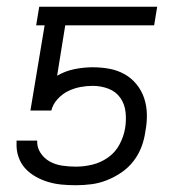

<svg xmlns="http://www.w3.org/2000/svg" viewBox="-20 -540 540 568"><path d="M204 8Q183 8 162 6Q141 4 121.5 -2Q102 -8 84.5 -18Q67 -28 54 -42.5Q41 -57 34.5 -76.5Q28 -96 29 -117V-124H90Q89 -104 100 -87.5Q111 -71 127.5 -62Q144 -53 164 -50Q184 -47 204 -47Q229 -47 253.5 -53Q278 -59 299.5 -74Q321 -89 333.5 -112.5Q346 -136 350 -160Q354 -184 351.5 -208Q349 -232 336 -250.5Q323 -269 301 -277.5Q279 -286 254 -286Q236 -286 217.5 -282.5Q199 -279 181.5 -270.5Q164 -262 150 -246.5Q136 -231 132 -213H70L112 -465H87L96 -520H445L436 -465H173L149 -316Q173 -330 200.5 -335.5Q228 -341 254 -341Q280 -341 304 -336.5Q328 -332 348.5 -320.5Q369 -309 384 -290.5Q399 -272 406.5 -249.5Q414 -227 414.5 -201.5Q415 -176 410 -151Q407 -128 398.5 -105.5Q390 -83 375 -63.5Q360 -44 339.5 -30Q319 -16 296.5 -7Q274 2 250.5 5Q227 8 204 8Z"/></svg>

Font: Iosevka SS04 Light
Style: Italic
Weight: 300
Italic angle: -9°
Monospace: yes
Designer: Belleve Invis
Foundry: Belleve Invis
Version: Version 19.0.0; ttfautohint (v1.8.4)